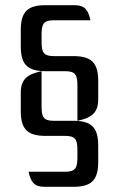

<svg xmlns="http://www.w3.org/2000/svg" viewBox="-20 -720 458 739"><path d="M358 -409C358 -478 332 -504 263 -504H187C146 -504 140 -520 140 -561V-585C140 -626 146 -642 187 -642H328C320 -680 307 -700 268 -700H155C86 -700 60 -674 60 -605V-541C60 -472 86 -446 155 -446H231C272 -446 278 -430 278 -389V-255C330 -266 358 -284 358 -337ZM60 -292C60 -223 86 -197 155 -197H231C272 -197 278 -181 278 -140V-116C278 -75 272 -59 231 -59H90C98 -21 111 -1 150 -1H263C332 -1 358 -27 358 -96V-160C358 -229 332 -255 263 -255H187C146 -255 140 -271 140 -312V-446C88 -435 60 -417 60 -364Z"/></svg>

Font: Rationale One
Style: Regular
Weight: 400
Designer: Cyreal (www.cyreal.org)
Foundry: Cyreal (www.cyreal.org)
Version: Version 1.001